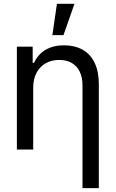

<svg xmlns="http://www.w3.org/2000/svg" viewBox="-20 -771 597 990"><path d="M151.2 0H67V-530.4H148.5V-446.8H155.4Q168.2 -474.8 189.4 -495Q210.6 -515.2 240.8 -526.2Q271.1 -537.3 310.1 -537.3Q364.6 -537.3 405 -515.2Q445.4 -493.1 467.5 -448Q489.6 -403 489.6 -337V198.9H405.4V-330.8Q405.4 -371.5 391.2 -401.2Q377.1 -430.9 349.8 -446.5Q322.5 -462 285.2 -462Q246.5 -462 216.2 -445.1Q185.8 -428.2 168.5 -395.7Q151.2 -363.3 151.2 -318.4ZM273.5 -751.4H364L307.3 -589.8H250Z"/></svg>

Font: Pretendard Variable
Style: Regular
Weight: 400
Designer: Base glyphs from Inter by Rasmus Andersson; Hangul glyphs from Noto Sans CJK(Source Han Sans) by Jang Soo-young and Kang
Foundry: Kil Hyung-jin
Version: Version 1.100;FEAKit 1.0